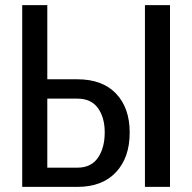

<svg xmlns="http://www.w3.org/2000/svg" viewBox="-20 -731 752 751"><path d="M165 -420.9H282.7Q380.4 -420.9 433.8 -365Q487.3 -309.1 487.3 -212.4Q487.3 -114.7 433.6 -57.4Q379.9 0 282.7 0H66.9V-710.9H165ZM645 0H546.9V-710.9H645ZM165 -345.2V-75.2H282.7Q336.4 -75.2 363 -113.8Q389.6 -152.3 389.6 -213.4Q389.6 -271.5 363 -308.3Q336.4 -345.2 282.7 -345.2Z"/></svg>

Font: Franco
Style: Regular
Weight: 400
Designer: Google
Version: Version 1.200311; 2013